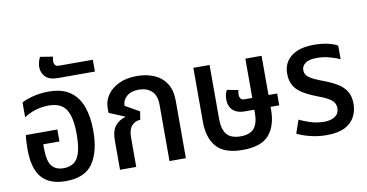

<svg xmlns="http://www.w3.org/2000/svg" viewBox="-76 -985 2296 1200"><g transform="rotate(-10 1072.5 -385.5)"><path d="M256 11Q153 11 103 -46Q53 -103 53 -224Q53 -244 54 -268.5Q55 -293 58 -316H258V-240H155V-221Q155 -135 180 -103Q205 -71 255 -71Q291 -71 317.5 -87.5Q344 -104 358 -147Q372 -190 372 -268Q372 -373 340.5 -423Q309 -473 230 -473Q187 -473 146 -460.5Q105 -448 73 -426V-520Q101 -536 147.5 -547.5Q194 -559 246 -559Q329 -559 380 -523.5Q431 -488 454.5 -423Q478 -358 478 -270Q478 -137 427 -63Q376 11 256 11Z M321 -632Q262 -632 238 -658.5Q214 -685 214 -718Q214 -734 218.5 -751.5Q223 -769 230 -782L311 -769Q306 -757 306 -739Q306 -726 313 -716.5Q320 -707 338 -707H552V-632Z M600 0V-184Q600 -247 624 -277Q648 -307 688 -319L689 -322L591 -363V-395Q591 -437 616 -474.5Q641 -512 689 -535.5Q737 -559 805 -559Q865 -559 913.5 -538.5Q962 -518 990 -475Q1018 -432 1018 -364V0H914V-355Q914 -418 882.5 -445.5Q851 -473 802 -473Q753 -473 725.5 -449Q698 -425 697 -389L787 -338L779 -286Q746 -285 724.5 -261Q703 -237 703 -187V0Z M1378 11Q1262 11 1212 -46Q1162 -103 1162 -208V-548H1265V-206Q1265 -139 1292 -107Q1319 -75 1379 -75Q1439 -75 1465.5 -106.5Q1492 -138 1492 -206V-224H1435Q1394 -224 1371.5 -237.5Q1349 -251 1339.5 -272Q1330 -293 1330 -315Q1330 -331 1333.5 -348Q1337 -365 1345 -376L1416 -362Q1411 -350 1411 -333Q1411 -320 1418 -309.5Q1425 -299 1440 -299H1492V-548H1595V-299H1650V-224H1595V-208Q1595 -103 1545 -46Q1495 11 1378 11Z M1911 11Q1858 11 1809 -1Q1760 -13 1724 -31L1753 -115Q1781 -101 1822.5 -87.5Q1864 -74 1910 -74Q1953 -74 1979 -92Q2005 -110 2005 -144Q2005 -176 1979 -196.5Q1953 -217 1900 -236Q1847 -256 1809.5 -278Q1772 -300 1752.5 -331.5Q1733 -363 1733 -411Q1733 -478 1783 -518.5Q1833 -559 1931 -559Q1977 -559 2016.5 -550Q2056 -541 2078 -527V-441Q2054 -453 2013.5 -464Q1973 -475 1932 -475Q1881 -475 1858.5 -457Q1836 -439 1836 -415Q1836 -384 1863.5 -365.5Q1891 -347 1956 -323Q2001 -306 2035.5 -285Q2070 -264 2089.5 -232.5Q2109 -201 2109 -152Q2109 -110 2090 -72.5Q2071 -35 2028 -12Q1985 11 1911 11Z"/></g></svg>

Font: Noto Sans Thai SemCond Med
Style: Regular
Weight: 500
Width: 4
Designer: Monotype Design Team
Foundry: Monotype Imaging Inc.
Version: Version 2.002; ttfautohint (v1.8.4.7-5d5b)